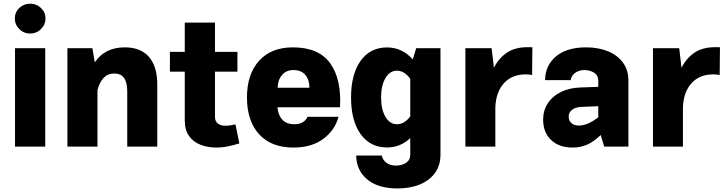

<svg xmlns="http://www.w3.org/2000/svg" viewBox="-20 -810 4018 1061"><path d="M62 -708Q62 -742.7 86.9 -766.1Q111.8 -789.6 146.5 -789.6Q181.2 -789.6 206.3 -766.1Q231.4 -742.7 231.4 -708Q231.4 -673.8 206.3 -649.2Q181.2 -624.5 146.5 -624.5Q111.8 -624.5 86.9 -649.2Q62 -673.8 62 -708ZM63 -543.5H230V0H63Z M518.6 0H352.5V-543.5H490.7L503.9 -465.3Q558.6 -548.3 669.9 -548.3Q757.3 -548.3 803.2 -495.6Q849.1 -442.9 849.1 -342.8V0H683.1V-305.7Q683.1 -403.8 612.3 -403.8Q576.2 -403.8 553.2 -380.1Q530.3 -356.4 518.6 -312Z M1281.2 -122.6 1302.7 -17.6Q1273.9 -8.3 1241.2 -1.5Q1208.5 5.4 1175.3 5.4Q1128.4 5.4 1088.6 -9.8Q1048.8 -24.9 1024.9 -58.1Q1001 -91.3 1001 -145.5V-414.1H918.9V-523.4H1001V-685.1H1168V-523.4H1292V-414.1H1168V-165Q1168 -139.6 1183.6 -127.4Q1199.2 -115.2 1225.1 -115.2Q1237.8 -115.2 1253.4 -117.4Q1269 -119.6 1281.2 -122.6Z M1513.2 -217.3Q1517.1 -173.3 1540.3 -148.4Q1563.5 -123.5 1606.9 -123.5Q1660.2 -123.5 1679.7 -164.6H1850.6Q1831.1 -90.8 1766.6 -42.7Q1702.1 5.4 1601.1 5.4Q1478.5 5.4 1411.6 -68.4Q1344.7 -142.1 1344.7 -271.5Q1344.7 -399.9 1411.6 -474.1Q1478.5 -548.3 1598.6 -548.3Q1741.7 -548.3 1804.7 -460.2Q1867.7 -372.1 1858.9 -217.3ZM1514.2 -325.2H1689.9Q1689.5 -369.6 1667.2 -396.2Q1645 -422.9 1601.1 -422.9Q1562.5 -422.9 1538.8 -395.8Q1515.1 -368.7 1514.2 -325.2Z M1919.9 -271Q1919.9 -400.4 1972.9 -474.1Q2025.9 -547.9 2118.7 -547.9Q2201.7 -547.9 2261.2 -481.9L2279.8 -543.5H2414.1V44.9Q2414.1 103.5 2384 145.3Q2354 187 2300.5 209.2Q2247.1 231.4 2176.8 231.4Q2069.3 231.4 2009.5 181.6Q1949.7 131.8 1948.2 49.3H2089.8Q2093.8 73.2 2114.7 89.1Q2135.7 105 2168.5 105Q2200.2 105 2223.6 89.8Q2247.1 74.7 2247.1 44.9V-46.9Q2192.4 4.9 2118.7 4.9Q2025.9 4.9 1972.9 -68.8Q1919.9 -142.6 1919.9 -271ZM2085.9 -271.5Q2085.9 -205.1 2110.1 -164.3Q2134.3 -123.5 2173.8 -123.5Q2215.3 -123.5 2247.1 -167V-375Q2213.9 -419.4 2173.3 -419.4Q2133.8 -419.4 2109.9 -378.4Q2085.9 -337.4 2085.9 -271.5Z M2551.8 -543.5H2696.8L2709.5 -435.1Q2734.4 -486.3 2779.5 -517.8Q2824.7 -549.3 2896.5 -549.3Q2902.8 -549.3 2909.2 -549.3Q2915.5 -549.3 2921.9 -548.8L2920.4 -395Q2912.6 -397.5 2903.3 -398.2Q2894 -398.9 2884.3 -398.9Q2809.1 -398.9 2764.9 -350.3Q2720.7 -301.8 2717.3 -217.3V0H2551.8Z M3452.6 -364.7V0H3318.8L3299.3 -64Q3261.7 -26.9 3224.6 -10.7Q3187.5 5.4 3144 5.4Q3069.3 5.4 3025.4 -36.4Q2981.4 -78.1 2981.4 -148.9Q2981.4 -199.7 3007.1 -239Q3032.7 -278.3 3079.3 -301.5Q3126 -324.7 3188.5 -326.7L3286.1 -330.1V-364.7Q3286.1 -393.6 3262.9 -408.2Q3239.7 -422.9 3209.5 -422.9Q3179.2 -422.9 3158.2 -407.2Q3137.2 -391.6 3133.3 -367.2H2992.2Q2993.2 -449.2 3053 -498.8Q3112.8 -548.3 3218.3 -548.3Q3287.1 -548.3 3339.8 -526.6Q3392.6 -504.9 3422.6 -463.9Q3452.6 -422.9 3452.6 -364.7ZM3122.6 -166Q3122.6 -143.1 3137.7 -129.6Q3152.8 -116.2 3178.7 -116.2Q3228 -116.2 3286.1 -162.1V-223.1L3191.9 -219.2Q3159.7 -217.8 3141.1 -203.1Q3122.6 -188.5 3122.6 -166Z M3588.4 -543.5H3733.4L3746.1 -435.1Q3771 -486.3 3816.2 -517.8Q3861.3 -549.3 3933.1 -549.3Q3939.5 -549.3 3945.8 -549.3Q3952.1 -549.3 3958.5 -548.8L3957 -395Q3949.2 -397.5 3939.9 -398.2Q3930.7 -398.9 3920.9 -398.9Q3845.7 -398.9 3801.5 -350.3Q3757.3 -301.8 3753.9 -217.3V0H3588.4Z"/></svg>

Font: Estedad-FD ExtraBold
Style: Regular
Weight: 800
Designer: Amin Abedi
Version: Version 7.3